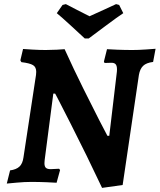

<svg xmlns="http://www.w3.org/2000/svg" viewBox="-20 -884 776 933"><path d="M548 -536Q550 -559 544 -569Q538 -579 522 -579L488 -578L485 -585L500 -645Q513 -644 549.5 -642.5Q586 -641 623 -641Q652 -641 688.5 -643.5Q725 -646 736 -647L724 -583Q691 -579 675.5 -564Q660 -549 655 -520L576 15L476 29Q401 -130 324.5 -280.5Q248 -431 248 -429H239L197 -106Q196 -100 196 -91Q196 -75 203 -68.5Q210 -62 226 -62L267 -64L272 -58L255 4Q242 3 205.5 1.5Q169 0 132 0Q99 0 61.5 3.5Q24 7 13 8L29 -56Q59 -60 74.5 -74.5Q90 -89 94 -119L155 -520Q156 -526 156 -535Q156 -558 140.5 -567.5Q125 -577 84 -582Q83 -584 81.5 -586Q80 -588 79 -591L92 -646Q103 -645 138 -643Q173 -641 202 -641Q228 -641 256.5 -642.5Q285 -644 294 -645Q338 -548 384.5 -454.5Q431 -361 462 -300.5Q493 -240 502 -224H511ZM411 -697H392Q376 -712 326.5 -757.5Q277 -803 256 -820L284 -860L300 -864Q302 -863 354 -836L415 -805Q427 -810 490 -839L544 -864L559 -860L579 -820Q553 -803 492 -757.5Q431 -712 411 -697Z"/></svg>

Font: Alegreya SC
Style: Bold Italic
Weight: 700
Italic angle: -7°
Designer: Juan Pablo del Peral
Foundry: Huerta Tipografica
Version: Version 2.007; ttfautohint (v1.6)